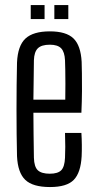

<svg xmlns="http://www.w3.org/2000/svg" viewBox="-20 -730 382 756"><path d="M177 6.5Q109 6.5 79.5 -21.8Q50 -50 47 -115Q46 -155.5 45.5 -202.2Q45 -249 45 -298.5Q45 -348 45.5 -395.5Q46 -443 47 -484Q50 -550 80.2 -578.2Q110.5 -606.5 176.5 -606.5Q240.5 -606.5 269.2 -578.8Q298 -551 301.5 -486.5Q302 -471 302.5 -441Q303 -411 302.8 -371.2Q302.5 -331.5 300.5 -286H111.5Q111.5 -245 112.2 -201.5Q113 -158 113.5 -109Q114.5 -73 129 -59.5Q143.5 -46 176 -46Q207.5 -46 221 -59.5Q234.5 -73 236 -109Q237 -127.5 237 -152Q237 -176.5 236 -206.5H300.5Q302 -184 302.2 -159.2Q302.5 -134.5 301.5 -115Q298 -50 270.5 -21.8Q243 6.5 177 6.5ZM111.5 -337.5H237Q237.5 -369.5 237.5 -400.2Q237.5 -431 237 -455.5Q236.5 -480 236 -492.5Q234.5 -525.5 220.8 -539.8Q207 -554 176.5 -554Q143.5 -554 129 -539.8Q114.5 -525.5 113.5 -492.5Q113 -449.5 112.5 -411.8Q112 -374 111.5 -337.5ZM194 -655V-710H249V-655ZM101 -655V-710H155.5V-655Z"/></svg>

Font: Big Shoulders Display Thin
Style: Regular
Weight: 400
Version: Version 2.002